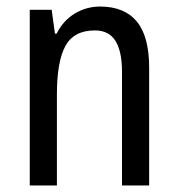

<svg xmlns="http://www.w3.org/2000/svg" viewBox="-20 -633 545 587"><path d="M286 -613Q360 -613 398 -567.5Q436 -522 436 -426V-66H353V-413Q353 -476 333 -508Q313 -540 270 -540Q206 -540 180 -492.5Q154 -445 154 -345V-66H71V-603H138L148 -530H153Q173 -570 208.5 -591.5Q244 -613 286 -613Z"/></svg>

Font: Noto Sans Malayalam UI Condensed
Style: Regular
Weight: 400
Width: 3
Designer: Jelle Bosma - Monotype Design Team
Foundry: Monotype Imaging Inc.
Version: Version 2.104; ttfautohint (v1.8.4.7-5d5b)